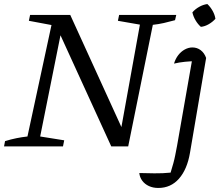

<svg xmlns="http://www.w3.org/2000/svg" viewBox="-23 -725 1087 951"><path d="M567 -651H850L844 -625Q815 -617 788.5 -611Q762 -605 734 -602L612 0H528L263 -580L283 -582L176 -49L295 -30L289 0H-3L2 -26Q31 -35 58.5 -40.5Q86 -46 113 -49L232 -601L120 -622L126 -651H325L591 -68L573 -66L670 -603L561 -622ZM952 -422Q922 -422 893 -419Q864 -416 839 -410Q846 -434 860 -452Q874 -470 892.5 -480Q911 -490 930 -490Q953 -490 971 -476.5Q989 -463 998 -438ZM998 -438 918 32Q904 114 863.5 160Q823 206 761 206Q735 206 714.5 196.5Q694 187 681.5 170Q669 153 667 132Q699 133 741.5 133.5Q784 134 822 130Q830 104 835.5 84Q841 64 845 43.5Q849 23 854 -3L932 -448ZM1004 -705Q1019 -691 1030 -671.5Q1041 -652 1044 -632Q1031 -617 1011.5 -605.5Q992 -594 972 -592Q957 -605 945.5 -624.5Q934 -644 930 -664Q944 -680 963.5 -691Q983 -702 1004 -705Z"/></svg>

Font: Piazzolla 24pt
Style: Italic
Weight: 400
Italic angle: -11.3°
Designer: Juan Pablo del Peral
Foundry: Huerta Tipografica
Version: Version 2.005